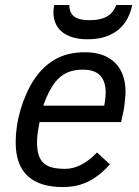

<svg xmlns="http://www.w3.org/2000/svg" viewBox="-20 -737 557 772"><path d="M139.2 -246.1Q134.3 -223.1 131.6 -203.1Q128.9 -183.1 128.9 -165Q128.9 -134.3 135.5 -113.8Q142.1 -93.3 156 -80.8Q169.9 -68.4 191.2 -63.2Q212.4 -58.1 242.2 -58.1Q275.4 -58.1 307.6 -75.2Q339.8 -92.3 370.1 -124L421.9 -76.2Q383.8 -32.7 338.1 -8.8Q292.5 15.1 231.9 15.1Q139.6 15.1 91.3 -29.3Q43 -73.7 43 -166Q43 -195.8 47.9 -229Q52.7 -262.2 62.5 -295.7Q72.3 -329.1 86.4 -360.8Q100.6 -392.6 119.1 -419.9Q151.9 -469.2 201.2 -498Q250.5 -526.9 323.2 -526.9Q363.3 -526.9 393.6 -515.4Q423.8 -503.9 444.1 -483.2Q464.4 -462.4 474.6 -432.9Q484.9 -403.3 484.9 -367.2Q484.9 -362.3 484.1 -353Q483.4 -343.8 482.4 -333Q481.4 -322.3 480 -311.5Q478.5 -300.8 477.1 -293L466.8 -246.1ZM398.9 -312Q404.8 -340.3 404.8 -365.2Q404.8 -409.7 382.8 -433.3Q360.8 -457 312 -457Q277.3 -457 250.7 -445.3Q224.1 -433.6 203.1 -408.2Q175.3 -373.5 153.8 -312ZM511.7 -716.8Q505.9 -688.5 492.9 -663.3Q480 -638.2 458.5 -619.6Q437 -601.1 406 -590.1Q375 -579.1 332.5 -579.1Q295.9 -579.1 269.8 -587.6Q243.7 -596.2 227.1 -610.8Q210.4 -625.5 202.6 -645.3Q194.8 -665 194.8 -687Q194.8 -702.1 197.8 -716.8H258.8Q258.8 -686 277.8 -670.9Q296.9 -655.8 339.8 -655.8Q363.3 -655.8 381.1 -659.9Q398.9 -664.1 411.9 -671.9Q424.8 -679.7 433.3 -690.9Q441.9 -702.1 447.8 -716.8Z"/></svg>

Font: Clear Sans
Style: Italic
Weight: 400
Italic angle: -12°
Foundry: Intel Corporation
Version: Version 1.00